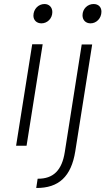

<svg xmlns="http://www.w3.org/2000/svg" viewBox="-20 -725 524 954"><path d="M186 -609C215 -609 240 -633 240 -665C240 -689 224 -705 201 -705C171 -705 146 -680 146 -647C146 -625 162 -609 186 -609ZM430 -609C459 -609 484 -634 484 -667C484 -690 469 -705 445 -705C415 -705 390 -681 390 -649C390 -625 406 -609 430 -609ZM60 -1H112L192 -505H140ZM160 209C272 210 334 152 354 27L438 -504H386L302 30C288 121 245 164 167 163Z"/></svg>

Font: Arthouse Owned Light
Style: Italic
Weight: 300
Italic angle: -10°
Designer: Jeremy Tribby
Foundry: Tribby Type
Version: Version 1.000;PS 001.000;hotconv 1.0.88;makeotf.lib2.5.64775